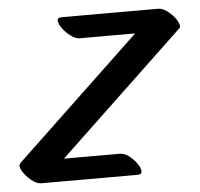

<svg xmlns="http://www.w3.org/2000/svg" viewBox="-81 -517 620 596"><g transform="rotate(-5 229.0 -219.0)"><path d="M133 -473H433Q445 -473 458 -464Q471 -455 481 -443Q491 -431 494.5 -420Q498 -409 491 -405L490 -404L101 -35H275Q289 -35 303 -24.5Q317 -14 327 0Q337 14 337.5 24.5Q338 35 324 35H24Q10 35 -6.5 21.5Q-23 8 -32.5 -8Q-42 -24 -36 -31L-34 -34L355 -403H182Q170 -403 155.5 -413.5Q141 -424 130.5 -438Q120 -452 119 -462.5Q118 -473 133 -473Z"/></g></svg>

Font: Story Script
Style: Regular
Weight: 400
Designer: Lana Roulhac, Ben Buysse
Version: Version 1.000; ttfautohint (v1.8.4.7-5d5b)